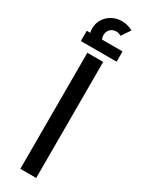

<svg xmlns="http://www.w3.org/2000/svg" viewBox="-245 -984 776 1019"><g transform="rotate(30 142.5 -474.5)"><path d="M93.7 0V-711.2H190.8V0ZM87.5 -749.2Q69.5 -771.1 60.3 -791.9Q51.1 -812.8 51.1 -835.7Q51.1 -868.3 67.2 -893.9Q83.4 -919.5 110.6 -934.2Q137.8 -948.8 170 -948.8Q187 -948.8 205.6 -943.8Q224.1 -938.7 237.2 -930.8L201 -877.3Q186.1 -886 170.4 -886Q148.6 -886 134.6 -871.8Q120.6 -857.7 120.6 -835.3Q120.6 -813.2 139.8 -791ZM32.7 -747.9V-810.8H251.9V-747.9Z"/></g></svg>

Font: TitilliumWeb ExtraLight
Style: Regular
Weight: 400
Designer: Mohamed Gaber, Accademia di Belle Arti di Urbino and others
Foundry: Kief Type Foundry, Accademia di Belle Arti di Urbino and others
Version: Version 3.000; ttfautohint (v1.8.2)